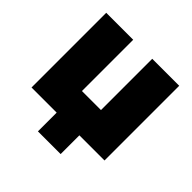

<svg xmlns="http://www.w3.org/2000/svg" viewBox="-171 -675 956 956"><g transform="rotate(45 307.0 -197.0)"><path d="M227 132V0H50V-526H240V-165H374V-526H564V0H387V132Z"/></g></svg>

Font: Raleway Black
Style: Regular
Weight: 900
Designer: Matt McInerney, Pablo Impallari, Rodrigo Fuenzalida
Foundry: Matt McInerney, Pablo Impallari, Rodrigo Fuenzalida
Version: Version 4.026